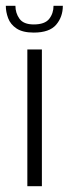

<svg xmlns="http://www.w3.org/2000/svg" viewBox="-34 -640 236 660"><path d="M60 -470H110V0H60ZM82 -528Q44 -528 23 -542Q2 -556 -6 -577.5Q-14 -599 -14 -620H19Q19 -595 33 -575.5Q47 -556 82 -556Q120 -556 135 -575Q150 -594 150 -620H182Q182 -582 159 -555Q136 -528 82 -528Z"/></svg>

Font: Smooch Sans Thin
Style: Regular
Weight: 400
Version: Version 1.010